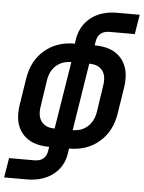

<svg xmlns="http://www.w3.org/2000/svg" viewBox="-77 -778 753 1005"><g transform="rotate(5 299.5 -275.0)"><path d="M201 19 204 0Q108 0 62 -55Q16 -110 31 -205L53 -346Q68 -441 132 -495.5Q196 -550 291 -550L294 -573Q306 -645 359.5 -687.5Q413 -730 498 -730H616L599 -627H467Q407 -627 398 -569L395 -550Q491 -550 536.5 -495Q582 -440 568 -346L546 -205Q531 -110 467 -55Q403 0 308 0L305 23Q295 95 240.5 137.5Q186 180 101 180H-17L0 77H132Q193 77 201 19ZM224 -98 281 -452Q233 -452 201.5 -424Q170 -396 162 -346L141 -205Q133 -155 155 -126.5Q177 -98 224 -98ZM319 -98Q366 -98 397.5 -126.5Q429 -155 437 -205L458 -346Q466 -396 444 -424Q422 -452 375 -452Z"/></g></svg>

Font: JetBrains Mono NL
Style: Bold Italic
Weight: 700
Italic angle: -9°
Designer: Philipp Nurullin, Konstantin Bulenkov
Foundry: JetBrains
Version: Version 2.304; ttfautohint (v1.8.4.7-5d5b)